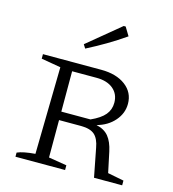

<svg xmlns="http://www.w3.org/2000/svg" viewBox="-112 -849 849 942"><g transform="rotate(15 312.5 -378.5)"><path d="M513 -40 595 -24V0H452L424 -144Q416 -190 393.5 -209.5Q371 -229 324 -229H213V-39L305 -24V0H53V-21Q82 -34 144 -39L152 -481L53 -498V-521H349Q426 -521 472.5 -486Q519 -451 519 -393Q519 -345 485.5 -306.5Q452 -268 397 -253Q438 -244 459.5 -217.5Q481 -191 491 -144ZM337 -477H213V-272H361Q410 -294 431.5 -320Q453 -346 453 -381Q453 -425 422 -451Q391 -477 337 -477ZM246 -601 234 -620 400 -757H410L436 -714Q390 -682 342.5 -654Q295 -626 246 -601Z"/></g></svg>

Font: Piazzolla SC Light
Style: Regular
Weight: 300
Designer: Juan Pablo del Peral
Foundry: Huerta Tipografica
Version: Version 1.330